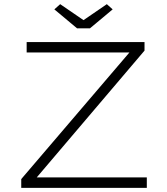

<svg xmlns="http://www.w3.org/2000/svg" viewBox="-20 -902 803 922"><path d="M82 0V-42L622 -674L636 -650H108V-700H674V-659L136 -26L120 -50H685V0ZM350 -766 241 -857 269 -882 396 -795H366L493 -882L521 -857L412 -766Z"/></svg>

Font: Lexend Giga ExtraLight
Style: Regular
Weight: 250
Version: Version 1.007